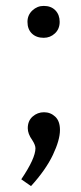

<svg xmlns="http://www.w3.org/2000/svg" viewBox="-20 -483 275 650"><path d="M52 124Q100 53 100 19Q100 8 89 -9Q74 -30 74 -49Q74 -74 90.5 -88.5Q107 -103 129 -103Q151 -103 167 -88Q183 -73 183 -43Q183 -9 159 41.5Q135 92 85 147ZM128 -463Q153 -463 167.5 -448Q182 -433 182 -409Q182 -385 166 -370Q150 -355 128 -355Q103 -355 88 -369.5Q73 -384 73 -409Q73 -432 89.5 -447.5Q106 -463 128 -463Z"/></svg>

Font: Bitter Pro
Style: Regular
Weight: 400
Designer: Sol Matas, and Bitter project Authors
Foundry: Sol Matas
Version: Version 1.010